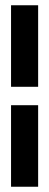

<svg xmlns="http://www.w3.org/2000/svg" viewBox="-20 -640 186 730"><path d="M22 70H125V-240H22ZM22 -310H125V-620H22Z"/></svg>

Font: Charger Pro
Style: Blk
Weight: 900
Designer: Jasper
Foundry: Cannot Into Space Fonts
Version: Version 1.09